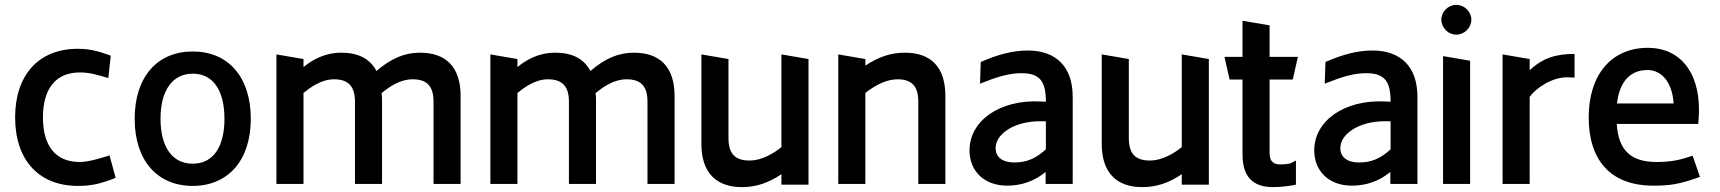

<svg xmlns="http://www.w3.org/2000/svg" viewBox="-20 -754 7050 787"><path d="M299 8C359 8 395 -2 454 -25L429 -117L413 -112C370 -99 336 -90 307 -90C205 -90 156 -159 156 -273C156 -391 209 -457 307 -457C347 -457 373 -449 424 -434L434 -526C390 -541 356 -554 299 -554C137 -554 42 -445 42 -273C42 -96 141 8 299 8Z M770 8C915 8 1008 -97 1008 -267C1008 -438 916 -543 770 -543C624 -543 532 -438 532 -267C532 -97 624 8 770 8ZM638 -267C638 -385 688 -452 770 -452C856 -452 900 -380 900 -267C900 -155 856 -83 770 -83C688 -83 638 -149 638 -267Z M1757 -337V0H1868V-361C1868 -480 1807 -538 1702 -538C1638 -538 1584 -515 1523 -463C1497 -513 1449 -538 1379 -538C1310 -538 1259 -508 1224 -479V-512L1113 -531V0H1224V-373C1250 -394 1296 -429 1349 -429C1408 -429 1435 -400 1435 -337V0H1546V-337C1546 -349 1546 -361 1544 -372C1575 -398 1620 -429 1671 -429C1731 -429 1757 -400 1757 -337Z M2634 -337V0H2745V-361C2745 -480 2684 -538 2579 -538C2515 -538 2461 -515 2400 -463C2374 -513 2326 -538 2256 -538C2187 -538 2136 -508 2101 -479V-512L1990 -531V0H2101V-373C2127 -394 2173 -429 2226 -429C2285 -429 2312 -400 2312 -337V0H2423V-337C2423 -349 2423 -361 2421 -372C2452 -398 2497 -429 2548 -429C2608 -429 2634 -400 2634 -337Z M3021 13C3079 13 3130 -4 3183 -40V3H3294V-512L3183 -531V-151C3156 -129 3106 -96 3052 -96C2993 -96 2966 -124 2966 -188V-512L2855 -531V-164C2855 -46 2916 13 3021 13Z M3744 -337V0H3855V-361C3855 -480 3795 -538 3689 -538C3633 -538 3583 -522 3527 -485V-512L3416 -531V0H3527V-373C3574 -410 3619 -429 3659 -429C3718 -429 3744 -400 3744 -337Z M4108 7C4167 7 4219 -11 4266 -49V0H4377V-357C4377 -482 4307 -547 4193 -547C4132 -547 4071 -531 4000 -500L3997 -411C4067 -439 4115 -454 4167 -454C4244 -454 4267 -419 4267 -337L4247 -338C4075 -347 3954 -257 3954 -138C3954 -51 4016 7 4108 7ZM4061 -147C4061 -205 4137 -257 4243 -257H4267V-142C4226 -104 4187 -88 4138 -88C4089 -88 4061 -110 4061 -147Z M4662 13C4720 13 4771 -4 4824 -40V3H4935V-512L4824 -531V-151C4797 -129 4747 -96 4693 -96C4634 -96 4607 -124 4607 -188V-512L4496 -531V-164C4496 -46 4557 13 4662 13Z M5198 13C5228 13 5263 9 5292 3V-96L5269 -84C5265 -83 5244 -80 5228 -80C5197 -80 5184 -95 5184 -128V-428H5279L5300 -521H5184V-650L5073 -669V-521H4999L5020 -428H5073V-121C5073 -31 5114 13 5198 13Z M5521 7C5580 7 5632 -11 5679 -49V0H5790V-357C5790 -482 5720 -547 5606 -547C5545 -547 5484 -531 5413 -500L5410 -411C5480 -439 5528 -454 5580 -454C5657 -454 5680 -419 5680 -337L5660 -338C5488 -347 5367 -257 5367 -138C5367 -51 5429 7 5521 7ZM5474 -147C5474 -205 5550 -257 5656 -257H5680V-142C5639 -104 5600 -88 5551 -88C5502 -88 5474 -110 5474 -147Z M5895 -524V0H6006V-505ZM5888 -674C5888 -640 5916 -612 5949 -612C5983 -612 6011 -640 6011 -674C6011 -706 5983 -734 5949 -734C5916 -734 5888 -706 5888 -674Z M6139 -531V0H6250V-357C6274 -391 6342 -440 6409 -437L6434 -436V-533C6361 -533 6305 -518 6250 -466V-512Z M6757 7C6824 7 6862 2 6948 -29L6918 -116L6903 -111C6862 -97 6823 -90 6771 -90C6664 -90 6614 -138 6607 -246H6941C6943 -271 6944 -281 6944 -305C6944 -459 6866 -558 6735 -558C6582 -558 6492 -444 6492 -273C6492 -100 6579 7 6757 7ZM6608 -330C6618 -419 6662 -467 6733 -467C6793 -467 6835 -414 6840 -330Z"/></svg>

Font: All Genders v4
Style: Regular
Weight: 400
Designer: Rassam Alawdi
Foundry: Rassam Art
Version: Version 3.100;FEAKit 1.0